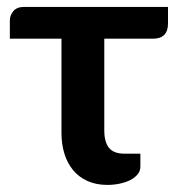

<svg xmlns="http://www.w3.org/2000/svg" viewBox="-20 -531 518 556"><path d="M466.5 -462.5Q466.5 -441 455.5 -430Q444.5 -419 424 -419H282V-153Q282 -120 295.5 -103Q309 -86 340.5 -86H386.5V-48.5Q386.5 -35.5 378.2 -25.8Q370 -16 356.5 -9.2Q343 -2.5 325.8 1Q308.5 4.5 291 4.5Q258.5 4.5 233.5 -6.8Q208.5 -18 191.8 -38.2Q175 -58.5 166.5 -86Q158 -113.5 158 -146V-419H8.5V-471.5Q8.5 -487 18.8 -499Q29 -511 50 -511H466.5Z"/></svg>

Font: Lato
Style: Bold
Weight: 700
Designer: Lukasz Dziedzic with Adam Twardoch and Botio Nikoltchev
Foundry: tyPoland Lukasz Dziedzic
Version: Version 2.010; 2014-09-01; http://www.latofonts.com/; ttfaut